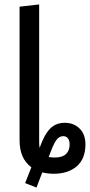

<svg xmlns="http://www.w3.org/2000/svg" viewBox="-20 -769 404 863"><path d="M364 -120Q364 -55 325 -21.5Q286 12 221 12Q196 12 170 6L144 74L93 54L121 -17Q68 -56 68 -138V-739L156 -749V-129Q156 -118 158 -104Q178 -162 204 -189.5Q230 -217 271 -217Q312 -217 338 -191Q364 -165 364 -120ZM293 -120Q293 -137 285.5 -147Q278 -157 264 -157Q245 -157 231.5 -137Q218 -117 199 -63Q215 -61 227 -61Q260 -61 276.5 -76.5Q293 -92 293 -120Z"/></svg>

Font: Fira Sans Extra Condensed
Style: Regular
Weight: 400
Width: 1
Designer: Carrois Corporate & Edenspiekermann AG
Foundry: Carrois Corporate GbR & Edenspiekermann AG
Version: Version 4.203